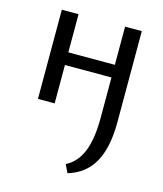

<svg xmlns="http://www.w3.org/2000/svg" viewBox="-107 -496 735 865"><g transform="rotate(15 260.5 -63.5)"><path d="M289 289 271 251Q321 226 345 167Q369 108 369 9V-416H447V9Q447 127 408.5 196Q370 265 289 289ZM74 0V-416H152V0ZM112 -179V-238H409V-179Z"/></g></svg>

Font: Ysabeau Office Medium
Style: Regular
Weight: 500
Designer: Christian Thalmann (Catharsis Fonts)
Version: Version 2.001;gftools[0.9.30]; featfreeze: tnum,lnum,ss02